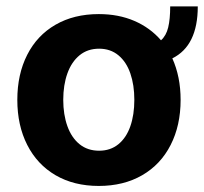

<svg xmlns="http://www.w3.org/2000/svg" viewBox="-20 -582 650 612"><path d="M529.3 -396Q555.7 -337.4 555.7 -263.7Q555.7 -182.1 523.9 -119.9Q492.2 -57.6 433.1 -23.4Q374 10.7 294.9 10.7Q215.8 10.7 157.2 -23.4Q98.6 -57.6 66.9 -119.9Q35.2 -182.1 35.2 -263.7Q35.2 -345.2 66.7 -407.2Q98.1 -469.2 157 -503.2Q215.8 -537.1 294.9 -537.1Q357.9 -537.1 408.2 -515.4Q458.5 -493.7 493.2 -453.6Q509.8 -468.3 516.1 -494.6Q522.5 -521 522.5 -561.5H610.4Q610.4 -436 529.3 -396ZM408.2 -263.7Q408.2 -311 395.5 -347.9Q382.8 -384.8 357.4 -405.8Q332 -426.8 295.9 -426.8Q259.3 -426.8 233.6 -405.8Q208 -384.8 194.8 -347.9Q181.6 -311 181.6 -263.7Q181.6 -216.8 194.8 -179.9Q208 -143.1 233.6 -122.3Q259.3 -101.6 295.9 -101.6Q332 -101.6 357.4 -122.3Q382.8 -143.1 395.5 -179.7Q408.2 -216.3 408.2 -263.7Z"/></svg>

Font: Pretendard GOV
Style: Bold
Weight: 700
Designer: Base glyphs from Inter by Rasmus Andersson; Hangeul glyphs from Noto Sans CJK(Source Han Sans) by Jang Soo-young and Kan
Foundry: Kil Hyung-jin
Version: Version 1.309